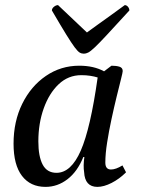

<svg xmlns="http://www.w3.org/2000/svg" viewBox="-20 -719 552 751"><path d="M158 12Q99 12 66 -31Q33 -74 33 -157Q33 -244 67 -313Q101 -382 159.5 -422Q218 -462 290 -462Q347 -462 387 -440L416 -462Q435 -462 447.5 -458Q460 -454 460 -441Q460 -436 453 -408.5Q446 -381 436 -340Q426 -299 416 -252.5Q406 -206 399 -161.5Q392 -117 392 -83Q392 -56 414 -56Q433 -56 459 -72L473 -45Q447 -19 416.5 -3.5Q386 12 361 12Q312 12 309 -46Q305 -70 310 -105H306Q283 -48 244 -18Q205 12 158 12ZM130 -166Q130 -107 147 -75Q164 -43 201 -43Q258 -43 296 -130Q334 -217 362 -416Q349 -420 333 -422.5Q317 -425 298 -425Q247 -425 209.5 -389.5Q172 -354 151 -295Q130 -236 130 -166ZM308 -509Q299 -509 291.5 -513.5Q284 -518 272 -534Q260 -550 239 -584Q218 -618 183 -678Q183 -686 191 -692.5Q199 -699 207 -699Q252 -656 282 -628Q312 -600 320 -592Q333 -602 360 -621Q387 -640 416.5 -661.5Q446 -683 468 -699Q475 -699 480.5 -692.5Q486 -686 486 -678Q431 -618 399.5 -584Q368 -550 351 -534Q334 -518 325 -513.5Q316 -509 308 -509Z"/></svg>

Font: Petrona Medium
Style: Italic
Weight: 500
Italic angle: -9°
Designer: Ringo R. Seeber
Foundry: Ringo R. Seeber
Version: Version 2.001; ttfautohint (v1.8.3)